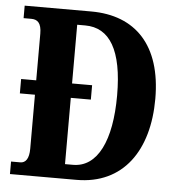

<svg xmlns="http://www.w3.org/2000/svg" viewBox="-52 -763 751 811"><g transform="rotate(5 324.0 -357.0)"><path d="M20 0H302C500 0 604 -151 604 -370C604 -597 490 -714 302 -714H20V-661H53C79 -661 96 -647 96 -602V-404H32V-343H96V-114C96 -72 82 -53 59 -53H20ZM282 -62H248V-343H333V-404H248V-653H282C386 -653 442 -562 442 -370C442 -179 386 -62 282 -62Z"/></g></svg>

Font: Noto Serif Armenian ExtraCondensed ExtraBold
Style: Regular
Weight: 800
Width: 2
Designer: Monotype Design Team
Foundry: Monotype Imaging Inc.
Version: Version 2.008